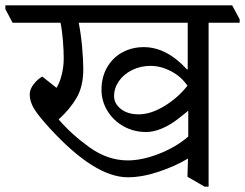

<svg xmlns="http://www.w3.org/2000/svg" viewBox="-51 -665 915 717"><path d="M844 -593V-580H728V32H713L649 -5L651 -73Q605 -45 542.5 -24Q480 -3 426 -3Q302 -3 133 -188Q92 -233 76 -259.5Q60 -286 60 -312Q60 -332 75 -351Q90 -370 107 -379L160 -337Q172 -356 179.5 -386Q187 -416 187 -447Q187 -475 184 -513Q181 -551 175 -580H-4L-31 -631V-645H816ZM652 -155V-251H651Q647 -247 616.5 -223Q586 -199 554.5 -185.5Q523 -172 495 -172Q449 -172 411 -193Q373 -214 350.5 -250.5Q328 -287 328 -330Q328 -377 349 -413.5Q370 -450 406 -469.5Q442 -489 486 -489Q571 -489 647 -406H650V-580H243Q251 -540 255.5 -491Q260 -442 260 -407Q260 -343 235.5 -300.5Q211 -258 168 -219Q215 -164 283 -115Q351 -66 426 -66Q480 -66 543.5 -91Q607 -116 652 -155ZM511 -419Q474 -419 442.5 -403.5Q411 -388 393 -362Q375 -336 375 -306Q375 -278 400.5 -258Q426 -238 467 -238Q512 -238 563 -269Q614 -300 649 -345Q625 -380 587 -399.5Q549 -419 511 -419Z"/></svg>

Font: Grenzecho Serif
Style: Serif-Regular
Weight: 400
Designer: Dan Reynolds
Foundry: Dan Reynolds
Version: Version 1.001; ttfautohint (v1.1) -l 5 -r 5 -G 72 -x 0 -D la